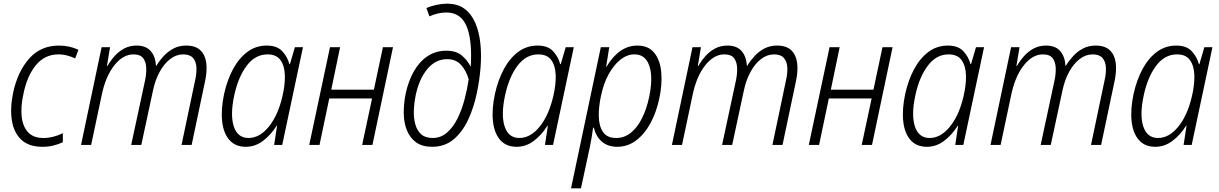

<svg xmlns="http://www.w3.org/2000/svg" viewBox="-20 -789 6636 1045"><path d="M211 10Q137 10 96 -28.5Q55 -67 44.5 -134.5Q34 -202 52 -287Q77 -401 139.5 -471Q202 -541 301 -541Q358 -541 407 -518L389 -471Q371 -480 347 -486.5Q323 -493 298 -493Q224 -493 176 -435Q128 -377 108 -280Q92 -209 98 -154.5Q104 -100 133 -69Q162 -38 216 -38Q243 -38 269 -44.5Q295 -51 322 -64V-15Q299 -4 271 3Q243 10 211 10Z M421 0 533 -532H579L562 -430H565Q581 -458 603.5 -483.5Q626 -509 656 -525Q686 -541 723 -541Q774 -541 800 -511.5Q826 -482 829 -431H831Q848 -459 871 -484Q894 -509 924.5 -525Q955 -541 993 -541Q1044 -541 1070.5 -515.5Q1097 -490 1102.5 -447Q1108 -404 1097 -351L1023 0H968L1042 -352Q1051 -391 1049 -423Q1047 -455 1030 -474Q1013 -493 977 -493Q939 -493 906 -467.5Q873 -442 849 -398Q825 -354 813 -298L749 0H694L769 -349Q777 -385 776 -418Q775 -451 759.5 -472Q744 -493 706 -493Q649 -493 601.5 -432.5Q554 -372 533 -269L476 0Z M1318 10Q1261 10 1228.5 -27Q1196 -64 1189 -129.5Q1182 -195 1200 -279Q1217 -355 1249 -414Q1281 -473 1327 -507Q1373 -541 1432 -541Q1488 -541 1516.5 -510Q1545 -479 1555 -440H1558L1585 -532H1629L1516 0H1472L1488 -105H1486Q1453 -53 1410.5 -21.5Q1368 10 1318 10ZM1333 -38Q1393 -38 1443 -99.5Q1493 -161 1517 -264Q1532 -327 1530.5 -379Q1529 -431 1506.5 -462Q1484 -493 1436 -493Q1369 -493 1322.5 -431Q1276 -369 1255 -270Q1232 -164 1252.5 -101Q1273 -38 1333 -38Z M1663 0 1776 -532H1831L1783 -301H2015L2064 -532H2119L2007 0H1951L2005 -253H1772L1719 0Z M2332 10Q2278 10 2244.5 -14.5Q2211 -39 2194.5 -80Q2178 -121 2177.5 -173Q2177 -225 2188 -280Q2203 -349 2233 -401.5Q2263 -454 2307.5 -483.5Q2352 -513 2409 -513Q2463 -513 2493.5 -487Q2524 -461 2540 -429H2542Q2543 -440 2543.5 -455.5Q2544 -471 2544 -485Q2544 -604 2511.5 -662.5Q2479 -721 2409 -721Q2364 -721 2317 -700L2301 -745Q2325 -756 2355.5 -762.5Q2386 -769 2413 -769Q2471 -769 2508.5 -741Q2546 -713 2567 -664Q2588 -615 2594.5 -552.5Q2601 -490 2595.5 -421.5Q2590 -353 2576 -286Q2560 -207 2529 -139.5Q2498 -72 2449.5 -31Q2401 10 2332 10ZM2335 -38Q2379 -38 2412.5 -67Q2446 -96 2469.5 -143Q2493 -190 2508 -246.5Q2523 -303 2531 -357Q2518 -404 2489.5 -435.5Q2461 -467 2414 -467Q2351 -467 2306.5 -414Q2262 -361 2243 -273Q2234 -229 2232.5 -187.5Q2231 -146 2240.5 -112Q2250 -78 2272.5 -58Q2295 -38 2335 -38Z M2792 10Q2735 10 2702.5 -27Q2670 -64 2663 -129.5Q2656 -195 2674 -279Q2691 -355 2723 -414Q2755 -473 2801 -507Q2847 -541 2906 -541Q2962 -541 2990.5 -510Q3019 -479 3029 -440H3032L3059 -532H3103L2990 0H2946L2962 -105H2960Q2927 -53 2884.5 -21.5Q2842 10 2792 10ZM2807 -38Q2867 -38 2917 -99.5Q2967 -161 2991 -264Q3006 -327 3004.5 -379Q3003 -431 2980.5 -462Q2958 -493 2910 -493Q2843 -493 2796.5 -431Q2750 -369 2729 -270Q2706 -164 2726.5 -101Q2747 -38 2807 -38Z M3088 236 3250 -532H3296L3279 -426H3281Q3350 -541 3449 -541Q3509 -541 3541 -501.5Q3573 -462 3579 -396Q3585 -330 3568 -251Q3552 -177 3520 -118Q3488 -59 3442 -24.5Q3396 10 3339 10Q3289 10 3256.5 -17.5Q3224 -45 3212 -94H3208Q3205 -70 3200 -40Q3195 -10 3190 13L3142 236ZM3334 -38Q3378 -38 3413.5 -66.5Q3449 -95 3474 -145Q3499 -195 3513 -260Q3527 -325 3524 -377.5Q3521 -430 3498.5 -461.5Q3476 -493 3433 -493Q3393 -493 3357 -464.5Q3321 -436 3293 -385.5Q3265 -335 3251 -267Q3238 -208 3239 -155.5Q3240 -103 3262 -70.5Q3284 -38 3334 -38Z M3637 0 3749 -532H3795L3778 -430H3781Q3797 -458 3819.5 -483.5Q3842 -509 3872 -525Q3902 -541 3939 -541Q3990 -541 4016 -511.5Q4042 -482 4045 -431H4047Q4064 -459 4087 -484Q4110 -509 4140.5 -525Q4171 -541 4209 -541Q4260 -541 4286.5 -515.5Q4313 -490 4318.5 -447Q4324 -404 4313 -351L4239 0H4184L4258 -352Q4267 -391 4265 -423Q4263 -455 4246 -474Q4229 -493 4193 -493Q4155 -493 4122 -467.5Q4089 -442 4065 -398Q4041 -354 4029 -298L3965 0H3910L3985 -349Q3993 -385 3992 -418Q3991 -451 3975.5 -472Q3960 -493 3922 -493Q3865 -493 3817.5 -432.5Q3770 -372 3749 -269L3692 0Z M4382 0 4495 -532H4550L4502 -301H4734L4783 -532H4838L4726 0H4670L4724 -253H4491L4438 0Z M5025 10Q4968 10 4935.5 -27Q4903 -64 4896 -129.5Q4889 -195 4907 -279Q4924 -355 4956 -414Q4988 -473 5034 -507Q5080 -541 5139 -541Q5195 -541 5223.5 -510Q5252 -479 5262 -440H5265L5292 -532H5336L5223 0H5179L5195 -105H5193Q5160 -53 5117.5 -21.5Q5075 10 5025 10ZM5040 -38Q5100 -38 5150 -99.5Q5200 -161 5224 -264Q5239 -327 5237.5 -379Q5236 -431 5213.5 -462Q5191 -493 5143 -493Q5076 -493 5029.5 -431Q4983 -369 4962 -270Q4939 -164 4959.5 -101Q4980 -38 5040 -38Z M5371 0 5483 -532H5529L5512 -430H5515Q5531 -458 5553.5 -483.5Q5576 -509 5606 -525Q5636 -541 5673 -541Q5724 -541 5750 -511.5Q5776 -482 5779 -431H5781Q5798 -459 5821 -484Q5844 -509 5874.5 -525Q5905 -541 5943 -541Q5994 -541 6020.5 -515.5Q6047 -490 6052.5 -447Q6058 -404 6047 -351L5973 0H5918L5992 -352Q6001 -391 5999 -423Q5997 -455 5980 -474Q5963 -493 5927 -493Q5889 -493 5856 -467.5Q5823 -442 5799 -398Q5775 -354 5763 -298L5699 0H5644L5719 -349Q5727 -385 5726 -418Q5725 -451 5709.5 -472Q5694 -493 5656 -493Q5599 -493 5551.5 -432.5Q5504 -372 5483 -269L5426 0Z M6268 10Q6211 10 6178.5 -27Q6146 -64 6139 -129.5Q6132 -195 6150 -279Q6167 -355 6199 -414Q6231 -473 6277 -507Q6323 -541 6382 -541Q6438 -541 6466.5 -510Q6495 -479 6505 -440H6508L6535 -532H6579L6466 0H6422L6438 -105H6436Q6403 -53 6360.5 -21.5Q6318 10 6268 10ZM6283 -38Q6343 -38 6393 -99.5Q6443 -161 6467 -264Q6482 -327 6480.5 -379Q6479 -431 6456.5 -462Q6434 -493 6386 -493Q6319 -493 6272.5 -431Q6226 -369 6205 -270Q6182 -164 6202.5 -101Q6223 -38 6283 -38Z"/></svg>

Font: Noto Sans SemiCondensed Light
Style: Italic
Weight: 300
Width: 4
Italic angle: -12°
Designer: Monotype Design Team
Foundry: Monotype Imaging Inc.
Version: Version 2.013; ttfautohint (v1.8.4.7-5d5b)